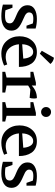

<svg xmlns="http://www.w3.org/2000/svg" viewBox="999 -1809 825 2863"><g transform="rotate(90 1411.5 -377.5)"><path d="M49 -8V-151H95L133 -46Q168 -40 211 -40Q275 -40 301.5 -56.5Q328 -73 328 -113Q328 -144 299 -164.5Q270 -185 199 -213Q132 -241 95 -279.5Q58 -318 58 -377Q58 -444 114.5 -479.5Q171 -515 262 -515Q341 -515 405 -496V-360H363L330 -454Q301 -462 262 -462Q208 -462 186.5 -445.5Q165 -429 165 -396Q165 -377 179 -362Q193 -347 210.5 -337.5Q228 -328 267 -311Q358 -273 397.5 -234.5Q437 -196 437 -135Q437 -62 378 -23.5Q319 15 224 15Q130 15 49 -8Z M521 -256Q521 -366 584 -440.5Q647 -515 758 -515Q816 -515 859.5 -493.5Q903 -472 928.5 -434Q954 -396 966 -349Q978 -302 978 -247H640Q647 -165 695 -107.5Q743 -50 826 -50Q879 -50 941 -73L958 -26Q865 15 781 15Q660 15 590.5 -64Q521 -143 521 -256ZM640 -296 854 -312Q851 -372 826 -416Q801 -460 755 -460Q705 -460 673.5 -413Q642 -366 640 -296ZM737 -588 841 -770Q899 -760 934 -717L780 -559Z M1051 0V-43L1136 -63V-419H1051V-462L1211 -500H1255V-438Q1336 -515 1443 -515Q1449 -496 1449 -473Q1449 -436 1440 -407L1313 -418Q1283 -404 1255 -384V-63L1360 -43V0Z M1724 -652Q1724 -621 1702.5 -599.5Q1681 -578 1650 -578Q1619 -578 1597.5 -599.5Q1576 -621 1576 -652Q1576 -683 1597.5 -704.5Q1619 -726 1650 -726Q1681 -726 1702.5 -705Q1724 -684 1724 -652ZM1503 0V-43L1588 -63V-419H1503V-462L1663 -500H1707V-63L1792 -43V0Z M1850 -256Q1850 -366 1913 -440.5Q1976 -515 2087 -515Q2145 -515 2188.5 -493.5Q2232 -472 2257.5 -434Q2283 -396 2295 -349Q2307 -302 2307 -247H1969Q1976 -165 2024 -107.5Q2072 -50 2155 -50Q2208 -50 2270 -73L2287 -26Q2194 15 2110 15Q1989 15 1919.5 -64Q1850 -143 1850 -256ZM1969 -296 2183 -312Q2180 -372 2155 -416Q2130 -460 2084 -460Q2034 -460 2002.5 -413Q1971 -366 1969 -296Z M2393 -8V-151H2439L2477 -46Q2512 -40 2555 -40Q2619 -40 2645.5 -56.5Q2672 -73 2672 -113Q2672 -144 2643 -164.5Q2614 -185 2543 -213Q2476 -241 2439 -279.5Q2402 -318 2402 -377Q2402 -444 2458.5 -479.5Q2515 -515 2606 -515Q2685 -515 2749 -496V-360H2707L2674 -454Q2645 -462 2606 -462Q2552 -462 2530.5 -445.5Q2509 -429 2509 -396Q2509 -377 2523 -362Q2537 -347 2554.5 -337.5Q2572 -328 2611 -311Q2702 -273 2741.5 -234.5Q2781 -196 2781 -135Q2781 -62 2722 -23.5Q2663 15 2568 15Q2474 15 2393 -8Z"/></g></svg>

Font: Volkhov
Style: Regular
Weight: 400
Designer: Cyreal (www.cyreal.org)
Foundry: Cyreal (www.cyreal.org)
Version: Version 1.010